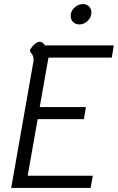

<svg xmlns="http://www.w3.org/2000/svg" viewBox="-20 -923 579 943"><path d="M144 -620Q145 -624 145 -631Q145 -648 134 -661Q129 -668 127.5 -672Q126 -676 129 -681Q135 -692 149 -705Q163 -718 177 -718Q182 -718 189.5 -712.5Q197 -707 201 -700H539L529 -640H218L175 -397H402L392 -338H165L116 -60H436L425 0H35ZM327 -845Q327 -868 345.5 -885.5Q364 -903 388 -903Q406 -903 417.5 -891Q429 -879 429 -862Q429 -839 411 -821Q393 -803 370 -803Q351 -803 339 -815Q327 -827 327 -845Z"/></svg>

Font: Niramit Light
Style: Italic
Weight: 300
Italic angle: -10°
Designer: Katatrad Aksorn Co.,Ltd.
Foundry: Cadson Demak Co.,Ltd.
Version: Version 1.000; ttfautohint (v1.6)